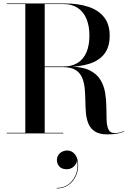

<svg xmlns="http://www.w3.org/2000/svg" viewBox="-20 -770 750 1108"><path d="M199 -383.5V-386.5H347.5Q395.5 -386.5 428.8 -407.5Q462 -428.5 479 -468.5Q496 -508.5 496 -564.5Q496 -620.5 479 -661.2Q462 -702 428.8 -724.2Q395.5 -746.5 347.5 -746.5H19V-750H354.5Q432 -750 490.2 -730.8Q548.5 -711.5 580.8 -670.5Q613 -629.5 613 -564.5Q613 -499.5 582.8 -459.8Q552.5 -420 494.8 -401.8Q437 -383.5 354.5 -383.5ZM19 0V-3.5H345V0ZM126 -2V-748H238V-2ZM599.5 5.5Q554 5.5 528.5 -10.8Q503 -27 491 -54.8Q479 -82.5 476 -117Q473 -151.5 472.5 -188.5Q472 -225.5 468.8 -260Q465.5 -294.5 453.8 -322.2Q442 -350 416 -366.2Q390 -382.5 344 -382.5H199V-385.5H381Q453 -385.5 495.8 -364.8Q538.5 -344 559.2 -309.8Q580 -275.5 586.8 -234.5Q593.5 -193.5 593.8 -152.5Q594 -111.5 595.2 -77.5Q596.5 -43.5 606 -22.8Q615.5 -2 641.5 -2Q657.5 -2 671.8 -5.5Q686 -9 696.5 -14L698 -11.5Q686 -5 660.8 0.2Q635.5 5.5 599.5 5.5ZM307 317.5V314.5Q350.5 314.5 380 289.8Q409.5 265 421.2 226.5Q433 188 423 147.5H424Q426 161.5 418.5 175Q411 188.5 397 197.5Q383 206.5 365 206.5Q336.5 206.5 322.5 190.8Q308.5 175 308.5 153Q308.5 138 316.2 125.5Q324 113 338 105.8Q352 98.5 368.5 98.5Q394.5 98.5 412.8 121Q431 143.5 431 184Q431 218 416.5 248.5Q402 279 374.2 298.2Q346.5 317.5 307 317.5Z"/></svg>

Font: Bodoni Moda 48pt Medium
Style: Regular
Weight: 500
Designer: Owen Earl
Foundry: indestructible type
Version: Version 2.005